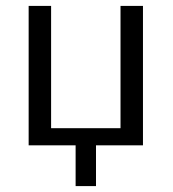

<svg xmlns="http://www.w3.org/2000/svg" viewBox="-20 -492 585 650"><path d="M77 0V-472H153V-58H388V-472H464V0H305V138H236V0Z"/></svg>

Font: Coval
Style: Light
Weight: 300
Foundry: Context Ltd
Version: Version 001.000